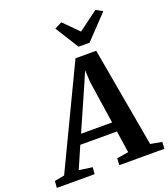

<svg xmlns="http://www.w3.org/2000/svg" viewBox="-248 -1118 1089 1241"><g transform="rotate(-20 297.0 -498.0)"><path d="M-73.5 0 -69.5 -46.5 -1.5 -59.5 326.5 -746H469L590.5 -60.5L669 -46.5L666.5 0H356.5L359 -46.5L439 -59.5L416.5 -210H164.5L99 -59.5L190.5 -46.5L186.5 0ZM193.5 -275.5H407L363 -569.5L358.5 -652.5L325 -574ZM371 -809.5 270 -970.5 320 -996Q345 -971 370 -946Q395 -921 419.5 -896Q453.5 -921 487 -946Q520.5 -971 554.5 -996L600 -971L446.5 -809.5Z"/></g></svg>

Font: Merriweather 20pt
Style: Bold Italic
Weight: 700
Italic angle: -7.8°
Version: Version 2.101